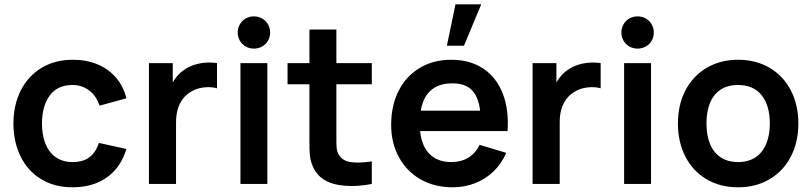

<svg xmlns="http://www.w3.org/2000/svg" viewBox="-20 -822 3628 858"><path d="M304.5 15Q223.1 15 163.3 -21.8Q103.5 -58.5 71.9 -123.2Q40.2 -187.8 40 -270Q40.2 -352.9 72.7 -417.5Q105.2 -482.2 165.4 -518.6Q225.6 -555 306.2 -555Q366.9 -555 416.5 -534.2Q466 -513.3 499 -474.3Q532.1 -435.3 544.8 -382.7L424.8 -349.8Q411.1 -393 378.7 -417.6Q346.3 -442.2 304.5 -442.2Q236.4 -442.2 202.1 -395Q167.8 -347.9 167.5 -270Q167.7 -218 183.2 -179.3Q198.7 -140.7 229.5 -119.3Q260.3 -97.8 304.5 -97.8Q351.2 -97.8 379.4 -119.1Q407.7 -140.4 422.2 -183.3L544.8 -156.2Q520.1 -73.7 457.6 -29.3Q395.1 15 304.5 15Z M645.5 0V-540H752V-408.5L739 -425.5Q749.5 -453.2 766.4 -475.3Q783.3 -497.5 806 -511.7Q825.3 -525.1 849.5 -532.7Q873.8 -540.2 899.3 -542Q924.8 -543.8 949.7 -540V-427.5Q924.1 -434.8 893.2 -431.6Q862.4 -428.5 837.8 -414.7Q813.4 -401.4 797.6 -380.7Q781.8 -359.9 774.2 -333.9Q766.7 -307.8 766.7 -274.3V0Z M1054.5 0V-540H1174.8V0ZM1114.7 -604.8Q1094.2 -604.8 1077.8 -614.4Q1061.3 -623.9 1051.8 -640.3Q1042.2 -656.8 1042.2 -676.8Q1042.2 -696.8 1051.8 -713.2Q1061.3 -729.7 1077.8 -739.2Q1094.2 -748.8 1114.7 -748.8Q1135.1 -748.8 1151.7 -739.2Q1168.3 -729.7 1177.7 -713.2Q1187.1 -696.8 1187.1 -676.8Q1187.1 -656.8 1177.7 -640.3Q1168.3 -623.9 1151.7 -614.4Q1135.1 -604.8 1114.7 -604.8Z M1641.5 0Q1553 17 1483.1 2.5Q1413.2 -12.1 1383.7 -66.3Q1369.1 -93.8 1365.5 -122.2Q1362 -150.6 1362.8 -197.2V-220.7V-690H1483.2V-227.3V-212.1Q1482.7 -179.6 1484.4 -161.2Q1486.2 -142.8 1494.2 -130.3Q1510.8 -102.8 1547.2 -97.6Q1583.5 -92.3 1641.5 -100.8ZM1265 -445.5V-540H1641.5V-445.5Z M2015.4 -802.5 1977 -617.5H2053.3L2130.5 -802.5ZM2003.3 15Q1922.3 15 1859.9 -20.3Q1797.5 -55.7 1762.8 -119.3Q1728 -182.9 1728 -264.2Q1728 -351.3 1761.9 -417.2Q1795.8 -483.2 1856.8 -519.1Q1917.7 -555 1996.7 -555Q2079.5 -555 2138.7 -516Q2197.9 -477.1 2226.3 -404.9Q2254.8 -332.8 2248.1 -236.3H2128.5V-280.3Q2128.2 -339.5 2114.6 -376.6Q2101.1 -413.7 2073.2 -431.7Q2045.4 -449.7 2001.7 -449.7Q1952.8 -449.7 1920.2 -429.2Q1887.6 -408.8 1871.5 -368.9Q1855.5 -329 1855.5 -270Q1855.5 -215.2 1871.5 -176.7Q1887.6 -138.2 1919.3 -118Q1951.1 -97.8 1996.7 -97.8Q2040.7 -97.8 2073.1 -117.6Q2105.5 -137.4 2123 -174.8L2242.2 -139Q2221.8 -90.9 2185.7 -56.2Q2149.5 -21.4 2102.5 -3.2Q2055.4 15 2003.3 15ZM1817.5 -236.3V-327.5H2189.2V-236.3Z M2360 0V-540H2466.5V-408.5L2453.5 -425.5Q2464 -453.2 2480.9 -475.3Q2497.8 -497.5 2520.5 -511.7Q2539.8 -525.1 2564 -532.7Q2588.2 -540.2 2613.8 -542Q2639.3 -543.8 2664.2 -540V-427.5Q2638.6 -434.8 2607.8 -431.6Q2576.9 -428.5 2552.3 -414.7Q2527.9 -401.4 2512.1 -380.7Q2496.2 -359.9 2488.7 -333.9Q2481.2 -307.8 2481.2 -274.3V0Z M2769 0V-540H2889.3V0ZM2829.2 -604.8Q2808.7 -604.8 2792.2 -614.4Q2775.8 -623.9 2766.3 -640.3Q2756.8 -656.8 2756.8 -676.8Q2756.8 -696.8 2766.3 -713.2Q2775.8 -729.7 2792.2 -739.2Q2808.7 -748.8 2829.2 -748.8Q2849.6 -748.8 2866.2 -739.2Q2882.8 -729.7 2892.2 -713.2Q2901.6 -696.8 2901.6 -676.8Q2901.6 -656.8 2892.2 -640.3Q2882.8 -623.9 2866.2 -614.4Q2849.6 -604.8 2829.2 -604.8Z M3278.2 15Q3198 15 3137.1 -21.2Q3076.2 -57.4 3042.8 -122.2Q3009.5 -186.9 3009.5 -270.2Q3009.5 -353.9 3043.3 -418.6Q3077.2 -483.2 3138.3 -519.1Q3199.5 -555 3278.2 -555Q3358.4 -555 3419.5 -518.8Q3480.7 -482.7 3514.2 -417.8Q3547.7 -353 3547.7 -270.2Q3547.7 -186.7 3513.9 -122Q3480.2 -57.2 3419 -21.1Q3357.8 15 3278.2 15ZM3278.2 -97.8Q3324.7 -97.8 3356.6 -119.3Q3388.5 -140.8 3404.3 -179.8Q3420.2 -218.8 3420.2 -270.2Q3420.2 -350.2 3383.7 -396.2Q3347.2 -442.2 3278.2 -442.2Q3230.8 -442.2 3199.2 -420.8Q3167.8 -399.5 3152.4 -360.9Q3137 -322.2 3137 -270.2Q3137 -217 3153.1 -178.2Q3169.2 -139.5 3200.8 -118.7Q3232.2 -97.8 3278.2 -97.8Z"/></svg>

Font: Hauora
Style: Regular
Weight: 400
Designer: Wayne Shih
Foundry: WCYS
Version: Version 1.001